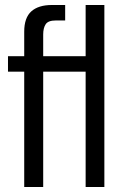

<svg xmlns="http://www.w3.org/2000/svg" viewBox="-20 -749 501 769"><path d="M77 0V-462H12V-524H77V-622Q77 -678 105.5 -703.5Q134 -729 188 -729H241V-667H203Q173 -667 163 -652Q153 -637 153 -611V-524H323V-729H398V0H323V-462H153V0Z"/></svg>

Font: Mona Sans SemiCondensed
Style: Regular
Weight: 400
Width: 4
Designer: Deni Anggara
Foundry: GitHub
Version: Version 2.000